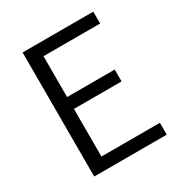

<svg xmlns="http://www.w3.org/2000/svg" viewBox="-171 -856 926 981"><g transform="rotate(-30 292.0 -366.0)"><path d="M102 0H530V-70H185V-351H466V-421H185V-662H519V-732H102Z"/></g></svg>

Font: Noto Sans CJK SC DemiLight
Style: Regular
Weight: 350
Designer: Ryoko NISHIZUKA 西塚涼子 (kana, bopomofo & ideographs); Paul D. Hunt (Latin, Greek & Cyrillic); Sandoll Communications 산돌커뮤니
Foundry: Adobe
Version: Version 2.004;hotconv 1.0.118;makeotfexe 2.5.65603